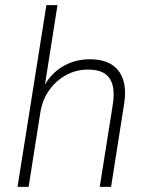

<svg xmlns="http://www.w3.org/2000/svg" viewBox="-20 -725 574 745"><path d="M48 0 160 -705H203L152 -381H146Q172 -435 220 -465Q268 -495 329 -495Q379 -495 411.5 -475.5Q444 -456 457.5 -416.5Q471 -377 461 -318L411 0H367L417 -315Q425 -363 417 -394Q409 -425 385.5 -440Q362 -455 322 -455Q276 -455 237 -434Q198 -413 171.5 -376Q145 -339 137 -291L91 0Z"/></svg>

Font: Nunito Sans 10pt SemiCondensed ExtraLight
Style: Italic
Weight: 250
Width: 4
Italic angle: -9°
Designer: Vernon Adams
Foundry: Vernon Adams
Version: Version 3.101;gftools[0.9.27]